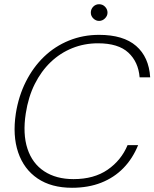

<svg xmlns="http://www.w3.org/2000/svg" viewBox="-20 -877 731 909"><path d="M321 12Q223 12 158 -32Q93 -76 66 -155.5Q39 -235 55 -340Q68 -422 102.5 -490.5Q137 -559 188.5 -608.5Q240 -658 306.5 -685Q373 -712 449 -712Q564 -712 624.5 -659.5Q685 -607 691 -511H641Q635 -584 587.5 -628Q540 -672 444 -672Q379 -672 322 -649Q265 -626 220 -583Q175 -540 144.5 -479Q114 -418 102 -340Q87 -243 110 -173Q133 -103 189.5 -66Q246 -29 328 -29Q425 -29 489.5 -73.5Q554 -118 584 -190H634Q608 -126 564 -81Q520 -36 459 -12Q398 12 321 12ZM449 -778Q434 -778 422 -789.5Q410 -801 410 -817Q410 -834 421.5 -845.5Q433 -857 449 -857Q466 -857 477.5 -845Q489 -833 489 -817Q489 -802 477 -790Q465 -778 449 -778Z"/></svg>

Font: DM Sans 36pt ExtraLight
Style: Italic
Weight: 250
Italic angle: -10°
Designer: Colophon Foundry, Jonny Pinhorn
Foundry: Colophon Foundry
Version: Version 4.004;gftools[0.9.30]